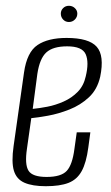

<svg xmlns="http://www.w3.org/2000/svg" viewBox="-20 -633 383 663"><path d="M138 10Q92 10 64.5 -2Q37 -14 28 -43.5Q19 -73 27 -129L63 -383Q73 -453 109.5 -477.5Q146 -502 210 -502Q287 -502 314 -471.5Q341 -441 326 -368Q316 -324 287 -297Q258 -270 220 -255Q182 -240 146 -233.5Q110 -227 88 -225L73 -119Q65 -65 78.5 -43.5Q92 -22 141 -22Q191 -22 210.5 -43Q230 -64 237 -119L245 -176H292L285 -124Q278 -71 262 -42Q246 -13 216.5 -1.5Q187 10 138 10ZM93 -257Q115 -259 143.5 -264.5Q172 -270 200 -282.5Q228 -295 248.5 -316Q269 -337 276 -369Q288 -418 276 -445.5Q264 -473 212 -473Q163 -473 140 -452Q117 -431 109 -378ZM218 -557Q206 -557 198 -565.5Q190 -574 190 -586Q190 -597 198 -605Q206 -613 218 -613Q230 -613 238.5 -605Q247 -597 247 -586Q247 -574 238.5 -565.5Q230 -557 218 -557Z"/></svg>

Font: Alumni Sans Light
Style: Italic
Weight: 300
Italic angle: -8°
Version: Version 1.016